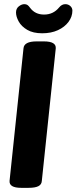

<svg xmlns="http://www.w3.org/2000/svg" viewBox="-20 -901 368 923"><path d="M82 2Q23 2 26 -32L93 -669Q96 -702 156 -702H191Q251 -702 248 -668L181 -31Q180 -14 164.5 -6Q149 2 117 2ZM183 -741Q139 -741 111 -757.5Q83 -774 70 -797.5Q57 -821 57 -841Q57 -860 70.5 -870.5Q84 -881 97 -881Q106 -881 112 -877Q118 -873 125 -863Q149 -831 192 -831Q236 -831 264 -865Q277 -881 294 -881Q308 -881 318 -872Q328 -863 328 -850Q328 -821 309.5 -796Q291 -771 258.5 -756Q226 -741 183 -741Z"/></svg>

Font: Asap Condensed
Style: Bold Italic
Weight: 700
Width: 3
Italic angle: -6°
Designer: Pablo Cosgaya
Foundry: Omnibus-Type
Version: Version 3.001; ttfautohint (v1.8.4.7-5d5b)